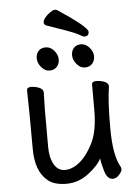

<svg xmlns="http://www.w3.org/2000/svg" viewBox="-60 -922 710 991"><g transform="rotate(-5 295.0 -426.0)"><path d="M147.9 -3.9Q85.9 -54.7 85.9 -170.9Q85.9 -367.7 83 -474.1Q83 -490.2 105 -490.2Q126 -490.2 147 -481.7Q168 -473.1 168 -456.1L166 -368.2V-174.8Q166 -118.7 186 -83.3Q206.1 -47.9 243.2 -47.9Q281.2 -47.9 320.1 -79.8Q358.9 -111.8 389.4 -173.8Q419.9 -235.8 419.9 -341.8V-475.1Q419.9 -491.2 442.9 -491.2Q464.8 -491.2 485.4 -483.2Q505.9 -475.1 505.9 -458Q493.7 -384.8 493.9 -241.9Q494.1 -99.1 530.8 -38.1Q532.7 -34.2 533 -25.1Q533.2 -16.1 518.1 1.5Q502.9 19 484.9 19Q455.1 19 442.1 -27.6Q429.2 -74.2 428.2 -91.8Q410.2 -54.7 358.2 -15.4Q306.2 23.9 244.1 23.9Q182.1 23.9 147.9 -3.9ZM245.8 -581.1Q231.9 -565.9 208 -565.9Q184.1 -565.9 165.5 -588.4Q147 -610.8 147 -634Q147 -657.2 160.4 -672.1Q173.8 -687 198 -687Q222.2 -687 241 -665.5Q259.8 -644 259.8 -620.1Q259.8 -596.2 245.8 -581.1ZM429 -581.1Q415 -565.9 391.1 -565.9Q367.2 -565.9 348.6 -588.4Q330.1 -610.8 330.1 -634Q330.1 -657.2 343.5 -672.1Q356.9 -687 380.9 -687Q404.8 -687 423.8 -665.5Q442.9 -644 442.9 -620.1Q442.9 -596.2 429 -581.1ZM402.8 -725.1Q396 -725.1 375.5 -737.1Q355 -749 307.4 -765.6Q259.8 -782.2 210 -799.8Q198.7 -804.7 199.2 -816.9Q199.2 -828.1 211.2 -842Q223.1 -856 238 -866Q252.9 -876 261 -876Q269 -876 272.9 -874Q425.8 -772.9 425.8 -748Q425.8 -725.1 402.8 -725.1Z"/></g></svg>

Font: LXGW WenKai Screen R
Style: Regular
Weight: 400
Designer: Fontworks Inc.
Version: Version 1.235;May 31, 2022